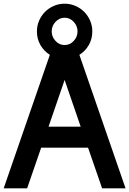

<svg xmlns="http://www.w3.org/2000/svg" viewBox="-20 -1020 700 1040"><path d="M660 0H533L457 -220H203L127 0H0L250 -723Q218 -743 199 -776Q180 -809 180 -850Q180 -881 192 -908.5Q204 -936 224 -956Q244 -976 271.5 -988Q299 -1000 330 -1000Q361 -1000 388.5 -988Q416 -976 436 -956Q456 -936 468 -908.5Q480 -881 480 -850Q480 -809 461 -776Q442 -743 410 -723ZM400 -850Q400 -879 379.5 -901.5Q359 -924 330 -924Q301 -924 280.5 -901.5Q260 -879 260 -850Q260 -821 280.5 -798.5Q301 -776 330 -776Q359 -776 379.5 -798.5Q400 -821 400 -850ZM417 -334 330 -587 243 -334Z"/></svg>

Font: Gauge Heavy
Style: Heavy
Weight: 900
Designer: Daniel Pimley
Foundry: Daniel Pimley
Version: Version 2.0